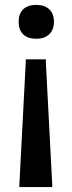

<svg xmlns="http://www.w3.org/2000/svg" viewBox="-20 -563 294 783"><path d="M128 -543Q162 -543 181 -525Q200 -507 200 -474Q200 -442 181 -423.5Q162 -405 128 -405Q93 -405 74.5 -423Q56 -441 56 -474Q56 -507 74.5 -525Q93 -543 128 -543ZM85 -321H167V-309L193 190V200H59V190L85 -309Z"/></svg>

Font: Encode Sans Narrow
Style: SemiBold
Weight: 600
Designer: Pablo Impallari, Andres Torresi
Foundry: Pablo Impallari, Andres Torresi
Version: Version 1.000; ttfautohint (v1.00) -l 8 -r 50 -G 200 -x 14 -